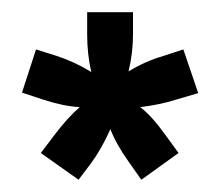

<svg xmlns="http://www.w3.org/2000/svg" viewBox="-20 -646 360 315"><path d="M305.2 -493.2 270 -482.9Q245.1 -474.6 210 -470.2Q228.5 -456.5 252 -423.8L272.9 -395L211.9 -351.1L190.9 -380.9Q170.4 -409.7 161.1 -434.1Q147 -402.3 129.9 -378.9L108.9 -351.1L46.9 -395L68.8 -423.8Q91.3 -453.6 110.8 -470.2Q84 -471.7 49.8 -482.9L16.1 -494.1L39.1 -564.9L73.2 -554.2Q103 -544.4 129.9 -527.8Q123 -556.2 123 -589.8V-626H198.2V-589.8Q198.2 -559.1 190.9 -528.8Q217.8 -545.4 248 -554.2L280.8 -564.9Z"/></svg>

Font: Teko
Style: Regular
Weight: 400
Designer: Manushi Parikh, Jonny Pinhorn
Foundry: Indian Type Foundry
Version: Version 2.000;PS 1.0;hotconv 1.0.79;makeotf.lib2.5.61930